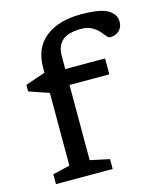

<svg xmlns="http://www.w3.org/2000/svg" viewBox="-111 -823 759 904"><g transform="rotate(-15 268.0 -371.0)"><path d="M231.5 -68 325.5 -48V0H49V-48L132.5 -68V-422.5L35.5 -455.5V-487.5L132.5 -521V-546.5Q132.5 -641.5 196 -691.8Q259.5 -742 368 -742Q464 -742 500.2 -719.8Q536.5 -697.5 536.5 -662Q536.5 -634 519 -618Q501.5 -602 473.5 -602Q467 -602 458.2 -613Q449.5 -624 436.2 -638.8Q423 -653.5 402.5 -664.5Q382 -675.5 352 -675.5Q289 -675.5 260.2 -650.2Q231.5 -625 231.5 -576.5V-512H425.5V-434.5H231.5Z"/></g></svg>

Font: Newsreader Caption
Style: Regular
Weight: 400
Designer: Hugues Gentile
Foundry: Production Type
Version: Version 1.001